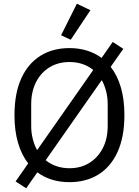

<svg xmlns="http://www.w3.org/2000/svg" viewBox="-20 -969 748 1034"><path d="M354 12Q303 12 259.5 -1.5Q216 -15 181 -41L121 45L64 8L132 -89Q96 -135 77 -200Q58 -265 58 -349Q58 -466 94.5 -546.5Q131 -627 197.5 -668.5Q264 -710 354 -710Q405 -710 448.5 -696.5Q492 -683 527 -657L587 -743L644 -706L576 -609Q612 -563 631 -498Q650 -433 650 -349Q650 -232 613.5 -151.5Q577 -71 510.5 -29.5Q444 12 354 12ZM354 -635Q294 -635 247.5 -607Q201 -579 174.5 -527.5Q148 -476 148 -407V-291Q148 -254 156.5 -221Q165 -188 179 -162H181L354 -409L482 -592Q457 -613 424.5 -624Q392 -635 354 -635ZM354 -63Q415 -63 461 -91.5Q507 -120 533.5 -171Q560 -222 560 -291V-407Q560 -445 551.5 -477.5Q543 -510 529 -536H527L354 -289L226 -106Q252 -85 284.5 -74Q317 -63 354 -63ZM467 -914 361 -755 309 -779 394 -949Z"/></svg>

Font: IBM Plex Sans Var
Style: Regular
Weight: 400
Designer: Mike Abbink, Paul van der Laan, Pieter van Rosmalen
Foundry: Bold Monday
Version: Version 3.000